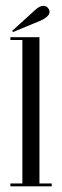

<svg xmlns="http://www.w3.org/2000/svg" viewBox="-20 -654 217 674"><path d="M16.5 0V-10H58.5V-513.5H16.5V-523.5H118.5V-10H161.5V0ZM25.5 -541.5 23 -546 104.5 -620Q119.5 -633.5 133 -633.5Q145 -633.5 151.5 -621.5Q154 -617 154 -612.5Q154 -603 144 -594.8Q134 -586.5 122.5 -581.5Z"/></svg>

Font: Imbue 100pt Light
Style: Regular
Weight: 300
Designer: Tyler Finck
Foundry: Etcetera Type Company
Version: Version 1.102; ttfautohint (v1.8.3)